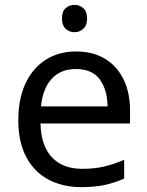

<svg xmlns="http://www.w3.org/2000/svg" viewBox="-20 -757 604 787"><path d="M292 -546Q361 -546 410.5 -516Q460 -486 486.5 -431.5Q513 -377 513 -304V-251H146Q148 -160 192.5 -112.5Q237 -65 317 -65Q368 -65 407.5 -74.5Q447 -84 489 -102V-25Q448 -7 408 1.5Q368 10 313 10Q237 10 178.5 -21Q120 -52 87.5 -113.5Q55 -175 55 -264Q55 -352 84.5 -415Q114 -478 167.5 -512Q221 -546 292 -546ZM291 -474Q228 -474 191.5 -433.5Q155 -393 148 -321H421Q420 -389 389 -431.5Q358 -474 291 -474ZM286 -737Q306 -737 321.5 -723.5Q337 -710 337 -681Q337 -653 321.5 -639Q306 -625 286 -625Q264 -625 249 -639Q234 -653 234 -681Q234 -710 249 -723.5Q264 -737 286 -737Z"/></svg>

Font: Noto Sans Palmyrene
Style: Regular
Weight: 400
Designer: Monotype Design Team
Foundry: Monotype Imaging Inc.
Version: Version 2.001; ttfautohint (v1.8.4.7-5d5b)